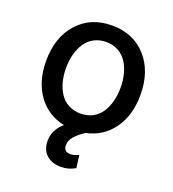

<svg xmlns="http://www.w3.org/2000/svg" viewBox="-138 -659 878 973"><g transform="rotate(20 301.0 -172.0)"><path d="M359.7 5.3Q325.3 28.1 306.3 49.9Q287.3 71.7 287.3 97.7Q287.3 114.7 295.8 123.6Q304.3 132.5 323.5 132.5Q344.5 132.5 367.9 121.1L377.1 188.6Q342 209.9 299.7 209.9Q253.9 209.9 224.8 185.4Q195.7 160.9 192.8 116.1Q188.6 52.9 242.9 5.3Q152.3 -13.5 99.6 -87.2Q46.9 -160.9 46.9 -270.2Q46.9 -397.7 116.5 -475.1Q186.1 -552.6 301.1 -552.6Q416.2 -552.6 485.8 -475.1Q555.4 -397.7 555.4 -270.2Q555.4 -160.9 502.8 -87.2Q450.3 -13.5 359.7 5.3ZM154.1 -270.6Q154.1 -230.5 163.2 -196.2Q172.2 -161.9 190 -135.3Q207.7 -108.7 236.3 -93.4Q264.9 -78.1 301.5 -78.1Q337.7 -78.1 366.3 -93.4Q394.9 -108.7 412.5 -135.3Q430 -161.9 439.1 -196.2Q448.2 -230.5 448.2 -270.6Q448.2 -310.4 439.1 -344.8Q430 -379.3 412.5 -406.1Q394.9 -432.9 366.3 -448.3Q337.7 -463.8 301.5 -463.8Q264.9 -463.8 236.3 -448.3Q207.7 -432.9 190 -406.1Q172.2 -379.3 163.2 -344.8Q154.1 -310.4 154.1 -270.6Z"/></g></svg>

Font: TID UI Medium
Style: Regular
Weight: 500
Designer: The TID Project Authors
Foundry: Bakken & Bæck
Version: Version 1.001;hotconv 1.0.109;makeotfexe 2.5.65596